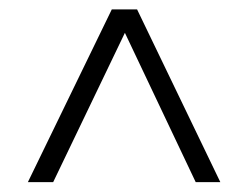

<svg xmlns="http://www.w3.org/2000/svg" viewBox="-20 -647 479 400"><path d="M387.7 -267.6H439L265.6 -627.4H212.9L38.1 -267.6H90.8L240.2 -578.6Z"/></svg>

Font: Meera New
Style: Regular
Weight: 400
Designer: Hussain K H
Foundry: RIT
Version: 1.4.1